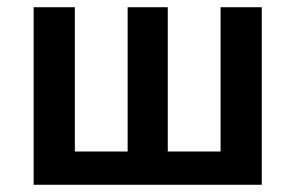

<svg xmlns="http://www.w3.org/2000/svg" viewBox="-20 -511 817 531"><path d="M73 0V-491H187V-92H333V-491H444V-92H590V-491H704V0Z"/></svg>

Font: TT Toshiba Sans Medium
Style: Regular
Weight: 500
Designer: Paul D. Hunt
Foundry: Toshiba Corporation
Version: Version 2.020;PS 2.000;hotconv 1.0.86;makeotf.lib2.5.63406